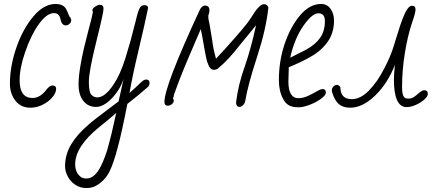

<svg xmlns="http://www.w3.org/2000/svg" viewBox="-20 -531 2237 968"><path d="M30 -109Q30 -197 62.5 -291Q95 -385 148 -448Q201 -511 260 -511Q303 -511 316 -480Q319 -475 321 -469.5Q323 -464 325 -459Q330 -445 335 -443Q339 -433 339 -428Q339 -419 330.5 -411Q322 -403 312 -403Q291 -403 285 -434Q279 -465 252 -465Q216 -465 176 -409.5Q136 -354 107 -269Q79 -189 79 -126Q79 -37 144 -37Q177 -37 205 -68Q208 -72 216 -81.5Q224 -91 231 -95.5Q238 -100 244 -100Q263 -100 263 -83Q263 -63 244 -40.5Q225 -18 195 -3Q165 12 133 12Q85 12 57.5 -23.5Q30 -59 30 -109Z M308 307Q308 248 339 196.5Q370 145 428 96Q450 76 529 17L578 -20L583 -43L590 -74Q595 -98 597 -106L603 -133Q585 -78 543.5 -35Q502 8 464 8Q424 8 400 -22.5Q376 -53 376 -106Q376 -190 424 -371Q448 -461 448 -468L446 -480Q445 -487 459 -497Q473 -507 482 -507Q502 -507 502 -487Q502 -467 465 -319Q428 -171 428 -118Q428 -66 441 -53Q453 -40 471 -40Q509 -40 552 -104Q586 -154 612.5 -238.5Q639 -323 662 -417L667 -437Q678 -482 686 -493Q694 -505 708 -505Q719 -505 723.5 -499.5Q728 -494 726 -488Q711 -414 677 -271Q646 -141 633 -62Q630 -60 668 -94Q688 -114 698 -122Q708 -130 717 -130Q734 -130 734 -113Q734 -101 726 -93Q686 -57 622 -7Q572 255 532 334Q510 378 467 404Q445 417 416 417Q383 417 358.5 400Q334 383 321 357.5Q308 332 308 307ZM479 324Q498 294 520 228L533 179L543 140L566 38L549 53Q514 83 480 110Q359 208 359 297Q359 338 386 360Q396 369 416 369Q451 369 479 324Z M1170 -13Q1180 -101 1214 -196Q1246 -288 1271 -404L1233 -357L1195 -311Q1132 -229 1078 -185Q1069 -179 1058 -179Q1047 -179 1039 -189Q1031 -199 1024 -221Q1018 -244 1012 -278L997 -362L992 -384Q912 -200 883 -124Q880 -115 876.5 -106.5Q873 -98 870 -89L858 -56Q856 -50 856 -46Q854 -38 852 -34Q856 -31 856 -22Q856 -14 846.5 -6Q837 2 826 2Q809 2 809 -17Q809 -98 989 -485Q1001 -503 1013 -503Q1036 -503 1036 -479Q1036 -469 1030 -451Q1030 -433 1037 -406Q1041 -385 1050 -327Q1055 -284 1069 -235L1116 -286Q1222 -403 1244 -439Q1286 -510 1311 -510Q1328 -510 1333 -493Q1322 -385 1276 -244Q1229 -100 1216 -20Q1213 -8 1204.5 0Q1196 8 1188 8Q1172 8 1170 -13Z M1407 -33Q1386 -72 1386 -127Q1386 -223 1415 -309.5Q1444 -396 1494 -455Q1542 -511 1599 -511Q1629 -511 1646.5 -486.5Q1664 -462 1664 -427Q1664 -366 1632.5 -321Q1601 -276 1548 -246Q1502 -219 1436 -192L1434 -120Q1434 -36 1485 -36Q1508 -36 1533 -47.5Q1558 -59 1585 -75Q1598 -82 1606 -82Q1623 -82 1623 -64Q1623 -51 1598.5 -33Q1574 -15 1541 -2.5Q1508 10 1486 10Q1454 10 1436 -0.5Q1418 -11 1407 -33ZM1484 -261Q1498 -267 1524 -281Q1571 -307 1594.5 -341Q1618 -375 1618 -425Q1618 -464 1585 -464Q1556 -464 1517 -411Q1476 -358 1451 -272Q1444 -248 1444 -240Q1453 -245 1484 -261Z M1655 -64Q1653 -67 1653 -77Q1653 -86 1661 -94.5Q1669 -103 1679 -103Q1688 -103 1696 -92Q1696 -31 1754 -31Q1797 -31 1840 -74.5Q1883 -118 1919 -189Q1951 -251 1966 -302L1974 -328Q1985 -365 1997.5 -402.5Q2010 -440 2023 -467Q2040 -502 2057 -502Q2075 -502 2075 -483Q2075 -466 2056 -412Q2035 -349 2021 -262.5Q2007 -176 2007 -90Q2007 -41 2027 -35L2039 -34Q2054 -34 2065 -41Q2068 -42 2079 -51Q2081 -53 2095 -64.5Q2109 -76 2119 -76Q2137 -76 2137 -57Q2137 -45 2119 -29Q2101 -13 2076 -2Q2051 9 2030 9Q1966 9 1966 -130Q1966 -157 1971 -204Q1935 -111 1871.5 -49.5Q1808 12 1746 12Q1710 12 1689 -5.5Q1668 -23 1655 -64Z"/></svg>

Font: Bad Script
Style: Regular
Weight: 400
Italic angle: -10°
Designer: Roman Shchyukin (Gaslight Type Foundry), Cyreal (Charset Expansion)
Foundry: Gaslight
Version: Version 2.000